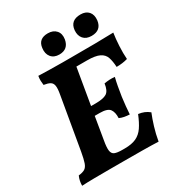

<svg xmlns="http://www.w3.org/2000/svg" viewBox="-203 -991 1028 1118"><g transform="rotate(-30 311.0 -431.5)"><path d="M19 3Q19 -13 22 -28Q25 -43 32 -59Q60 -62 74.5 -71Q89 -80 97 -103Q105 -126 113 -171L173 -520Q180 -558 177 -577.5Q174 -597 159.5 -605.5Q145 -614 118 -618Q116 -632 115.5 -647Q115 -662 118 -679Q153 -678 195.5 -677Q238 -676 278 -676Q318 -676 344 -676Q435 -676 499 -676.5Q563 -677 622 -679Q616 -640 613.5 -593Q611 -546 614 -506Q580 -496 539 -496Q537 -535 528 -561.5Q519 -588 491.5 -601.5Q464 -615 408 -615H337L296 -373H326Q379 -373 401.5 -387.5Q424 -402 430 -448Q447 -451 464.5 -452Q482 -453 501 -451Q494 -424 489 -396Q484 -368 478 -330Q470 -269 467 -218Q448 -219 431.5 -222Q415 -225 400 -232Q402 -271 386.5 -292Q371 -313 319 -313H286L261 -163Q253 -119 256 -97Q259 -75 275.5 -68Q292 -61 326 -61H343Q390 -61 420 -75Q450 -89 470.5 -119Q491 -149 510 -196Q532 -193 549 -186Q566 -179 582 -166Q568 -132 554.5 -88Q541 -44 533 3Q489 1 425 0.5Q361 0 296 0Q254 0 203 0Q152 0 103 0.5Q54 1 19 3ZM287 -725Q251 -725 232.5 -748Q214 -771 219 -808Q226 -866 289 -866Q325 -866 344.5 -844Q364 -822 358 -785Q347 -725 287 -725ZM504 -725Q468 -725 449.5 -746.5Q431 -768 434 -803Q440 -866 509 -866Q544 -866 562.5 -845Q581 -824 577 -787Q569 -725 504 -725Z"/></g></svg>

Font: Vollkorn
Style: Bold Italic
Weight: 700
Italic angle: -11°
Designer: Friedrich Althausen
Foundry: Friedrich Althausen
Version: Version 5.000; ttfautohint (v1.8.3)